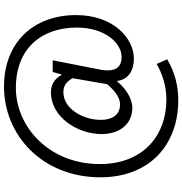

<svg xmlns="http://www.w3.org/2000/svg" viewBox="5 -768 935 986"><g transform="rotate(-90 473.0 -274.5)"><path d="M450 173C527 173 597 155 662 116L638 62C588 91 524 112 456 112C266 112 124 -12 124 -230C124 -491 316 -661 515 -661C718 -661 825 -529 825 -348C825 -203 745 -118 674 -118C613 -118 592 -159 613 -249L657 -472H597L584 -426H582C562 -463 531 -481 493 -481C362 -481 278 -340 278 -222C278 -120 336 -63 412 -63C461 -63 512 -97 548 -140H551C558 -83 605 -55 666 -55C767 -55 889 -157 889 -352C889 -572 747 -722 522 -722C273 -722 56 -526 56 -227C56 33 231 173 450 173ZM430 -126C385 -126 351 -155 351 -227C351 -311 405 -417 493 -417C524 -417 544 -405 565 -370L534 -192C495 -146 461 -126 430 -126Z"/></g></svg>

Font: Noto Sans JP
Style: Regular
Weight: 400
Designer: Ryoko NISHIZUKA  (kana, bopomofo & ideographs); Paul D. Hunt (Latin, Greek & Cyrillic); Sandoll Communications , Soo-you
Foundry: Adobe
Version: Version 2.002;hotconv 1.0.116;makeotfexe 2.5.65601